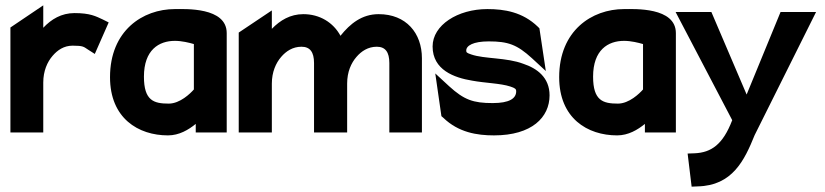

<svg xmlns="http://www.w3.org/2000/svg" viewBox="-20 -496 3091 719"><path d="M19 0H142V-187C142 -230 157 -264 177 -287C195 -308 219 -325 252 -325C292 -325 293 -321 310 -310L335 -294L387 -412L365 -423C339 -435 318 -447 259 -447C210 -447 172 -424 142 -392V-476L19 -393Z M392 -207C392 -53 498 11 609 11C651 11 686 -10 713 -32V0H829V-372C829 -470 673 -462 635 -462C514 -462 392 -381 392 -207ZM519 -209C519 -309 575 -343 635 -343C661 -343 689 -336 706 -331V-161C693 -146 654 -108 612 -108C556 -108 519 -119 519 -209Z M874 0H998V-183C998 -226 1013 -260 1033 -283C1051 -304 1076 -321 1109 -321C1141 -321 1156 -301 1156 -260V0H1280V-183C1280 -227 1295 -260 1315 -283C1333 -304 1358 -321 1391 -321C1423 -321 1438 -301 1438 -260V0H1560V-278C1560 -372 1501 -443 1398 -443C1335 -443 1291 -407 1255 -362C1228 -412 1177 -443 1116 -443C1067 -443 1029 -420 998 -388V-457L874 -374Z M1600 -322C1600 -234 1681 -205 1748 -194C1796 -185 1855 -184 1891 -172C1909 -166 1913 -163 1913 -154C1913 -127 1887 -110 1825 -110C1752 -110 1718 -122 1662 -173L1610 -221L1633 -61L1640 -55C1697 0 1766 11 1830 11C1972 11 2038 -57 2038 -139C2038 -206 1991 -240 1940 -257C1877 -281 1794 -275 1745 -292C1727 -298 1726 -300 1726 -307C1726 -325 1752 -341 1810 -341C1883 -341 1916 -329 1972 -278L2024 -230L2000 -390L1994 -396C1937 -451 1869 -462 1805 -462C1694 -462 1600 -402 1600 -322Z M2074 -207C2074 -53 2180 11 2291 11C2333 11 2368 -10 2395 -32V0H2511V-372C2511 -470 2355 -462 2317 -462C2196 -462 2074 -381 2074 -207ZM2201 -209C2201 -309 2257 -343 2317 -343C2343 -343 2371 -336 2388 -331V-161C2375 -146 2336 -108 2294 -108C2238 -108 2201 -119 2201 -209Z M2510 -451 2722 -46C2687 46 2643 75 2582 78L2555 79L2570 203L2593 202C2723 199 2768 104 2806 10L3036 -451H2903L2776 -142L2644 -451Z"/></svg>

Font: Charger Sport
Style: UltNrw
Weight: 1000
Designer: Jasper
Foundry: Cannot Into Space Fonts
Version: Version 1.1